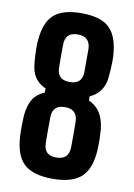

<svg xmlns="http://www.w3.org/2000/svg" viewBox="-91 -867 652 934"><g transform="rotate(10 235.5 -400.0)"><path d="M235 9Q137 9 92.5 -33.5Q48 -76 44 -174Q43 -198 43.5 -221Q44 -244 45 -270Q50 -322 69 -352Q88 -382 126 -398V-418Q99 -429 79.5 -452Q60 -475 54 -511Q50 -535 48.5 -569.5Q47 -604 48 -626Q52 -724 95.5 -766.5Q139 -809 235 -809Q332 -809 375 -766.5Q418 -724 423 -626Q424 -604 422 -569.5Q420 -535 417 -511Q410 -475 390.5 -452Q371 -429 344 -418V-397Q379 -381 399 -351Q419 -321 425 -270Q427 -244 427.5 -221Q428 -198 427 -174Q423 -76 378 -33.5Q333 9 235 9ZM235 -469Q298 -469 298 -531Q298 -560 298 -587.5Q298 -615 298 -642Q297 -704 235 -704Q173 -704 173 -642Q172 -588 173 -531Q173 -469 235 -469ZM235 -96Q297 -96 298 -158Q299 -217 298 -283Q297 -345 235 -345Q173 -345 173 -283Q172 -217 173 -158Q173 -96 235 -96Z"/></g></svg>

Font: Big Shoulders Display ExtraBold
Style: Regular
Weight: 800
Designer: Patric King
Foundry: XO Type Co
Version: Version 1.000; ttfautohint (v1.8.2)